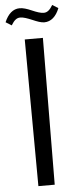

<svg xmlns="http://www.w3.org/2000/svg" viewBox="-70 -918 386 949"><g transform="rotate(-5 123.0 -443.0)"><path d="M81 0H162L167 -728H77ZM-10 -821 19 -803C34 -828 47 -838 64 -838C80 -838 99 -831 123 -821C146 -811 165 -804 181 -804C214 -804 240 -827 256 -868L227 -886C212 -861 199 -851 182 -851C167 -851 147 -858 124 -868C101 -878 82 -884 65 -884C32 -884 7 -861 -10 -821Z"/></g></svg>

Font: Wafeq Medium
Style: Regular
Weight: 500
Designer: Rasmus Andersson & Azza Alameddine
Foundry: Google & TypeTogether
Version: Version 3.000;January 28, 2025;FontCreator 15.0.0.3014 64-bi